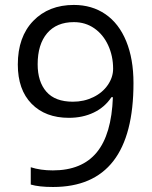

<svg xmlns="http://www.w3.org/2000/svg" viewBox="-20 -744 612 774"><path d="M518.1 -409.2Q518.1 9.8 193.8 9.8Q137.2 9.8 104 0V-69.8Q143.1 -57.1 192.9 -57.1Q310.1 -57.1 369.9 -129.6Q429.7 -202.1 435.1 -352.1H429.2Q402.3 -311.5 357.9 -290.3Q313.5 -269 257.8 -269Q163.1 -269 107.4 -325.7Q51.8 -382.3 51.8 -483.9Q51.8 -595.2 114 -659.7Q176.3 -724.1 277.8 -724.1Q350.6 -724.1 405 -686.8Q459.5 -649.4 488.8 -577.9Q518.1 -506.3 518.1 -409.2ZM277.8 -654.8Q208 -654.8 169.9 -609.9Q131.8 -564.9 131.8 -484.9Q131.8 -414.6 167 -374.3Q202.1 -334 273.9 -334Q318.4 -334 355.7 -352.1Q393.1 -370.1 414.6 -401.4Q436 -432.6 436 -466.8Q436 -518.1 416 -561.5Q396 -605 360.1 -629.9Q324.2 -654.8 277.8 -654.8Z"/></svg>

Font: f01525491
Style: Regular
Weight: 400
Foundry: Ascender Corporation
Version: Version 1.10